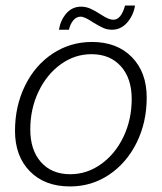

<svg xmlns="http://www.w3.org/2000/svg" viewBox="-20 -661 583 691"><path d="M34 -190Q34 -279 70 -352.5Q106 -426 169.5 -468Q233 -510 311 -510Q401 -510 454.5 -455.5Q508 -401 508 -310Q508 -221 472 -148Q436 -75 373 -32.5Q310 10 232 10Q141 10 87.5 -44.5Q34 -99 34 -190ZM454 -305Q454 -379 415 -422.5Q376 -466 309 -466Q249 -466 198.5 -429.5Q148 -393 118.5 -331Q89 -269 89 -195Q89 -121 127.5 -77.5Q166 -34 233 -34Q293 -34 344 -70.5Q395 -107 424.5 -169Q454 -231 454 -305ZM272 -637Q289 -637 305 -630Q321 -623 341 -610Q344 -608 354 -602Q364 -596 372.5 -593Q381 -590 388 -590Q416 -590 430 -641H466Q460 -605 437.5 -579.5Q415 -554 383 -554Q366 -554 351.5 -560.5Q337 -567 314 -581Q285 -601 270 -601Q255 -601 244 -588Q233 -575 228 -554H192Q198 -589 219 -613Q240 -637 272 -637Z"/></svg>

Font: Sarabun ExtraLight
Style: Italic
Weight: 275
Italic angle: -10°
Designer: Suppakit Chalermlarp | Katatrad Co.,Ltd.
Foundry: Cadson Demak Co.,Ltd.
Version: Version 1.000; ttfautohint (v1.6)